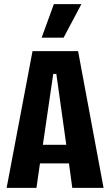

<svg xmlns="http://www.w3.org/2000/svg" viewBox="-20 -907 532 927"><path d="M12 0 137 -660H357L480 0H329L313 -118H173L156 0ZM237 -550 187 -208H300L252 -550ZM287 -725H181L240 -887H373Z"/></svg>

Font: Bricolage Grotesque 12pt Condensed Bricolage Grotesque 10pt Condensed Regular
Style: Bold
Weight: 700
Width: 3
Designer: Mathieu Triay
Foundry: Atelier Triay
Version: Version 1.001; ttfautohint (v1.8.4.7-5d5b);gftools[0.9.33.de